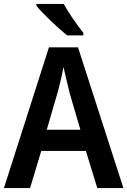

<svg xmlns="http://www.w3.org/2000/svg" viewBox="-20 -957 648 977"><path d="M304 -937H165V-928C195 -890 277 -812 322 -777H404V-790C375 -826 328 -893 304 -937ZM475 0H608L377 -716H229L0 0H133L190 -189H417ZM334 -485 389 -297H218L273 -486C283 -521 296 -576 303 -616C310 -582 327 -516 334 -485Z"/></svg>

Font: Noto Sans Thai Looped SemiCondensed SemiBold
Style: Regular
Weight: 600
Width: 4
Designer: Sasikarn Vongin, Ben Mitchell
Foundry: The Fontpad Ltd
Version: Version 1.001